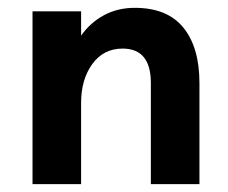

<svg xmlns="http://www.w3.org/2000/svg" viewBox="-20 -470 582 490"><path d="M63 -441H187V-379Q210 -412 245 -431Q280 -450 324 -450Q407 -450 448 -399.5Q489 -349 489 -258V0H365V-258Q365 -346 293 -346Q244 -346 215.5 -306.5Q187 -267 187 -208V0H63Z"/></svg>

Font: Teachers SemiBold
Style: Regular
Weight: 600
Designer: Alfredo Marco Pradil & Chank Diesel
Version: Version 0.009